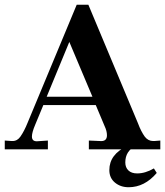

<svg xmlns="http://www.w3.org/2000/svg" viewBox="-40 -627 693 806"><path d="M-20 0V-37L9 -35H13Q33 -35 46 -54Q62 -77 76 -112L282 -607H331L539 -110Q552 -75 568 -53Q582 -35 603 -35H608L633 -37V0H333V-37L379 -35Q409 -32 409 -59Q409 -77 399 -98L362 -186H142L108 -104Q94 -71 94 -54Q94 -33 116 -34L161 -37V0ZM500 159Q466 159 442.5 139.5Q419 120 419 87Q419 21 494 -14H529Q486 7 486 55Q486 76 499 88.5Q512 101 536 101Q570 101 606 80L618 99Q567 159 500 159ZM156 -221H348L251 -451Z"/></svg>

Font: UnnaBold
Style: Bold
Weight: 700
Designer: Jorge de Buen Unna
Foundry: Omnibus-Type
Version: Version 2.008;hotconv 1.0.109;makeotfexe 2.5.65596